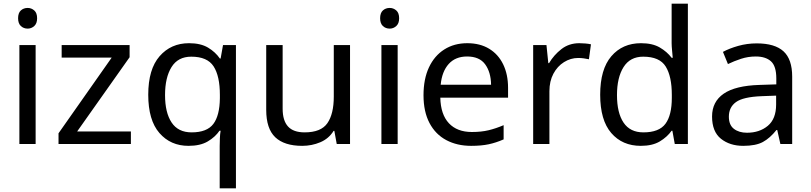

<svg xmlns="http://www.w3.org/2000/svg" viewBox="-20 -780 4392 1040"><path d="M173 -536V0H85V-536ZM130 -737Q150 -737 165.5 -723.5Q181 -710 181 -681Q181 -653 165.5 -639Q150 -625 130 -625Q108 -625 93 -639Q78 -653 78 -681Q78 -710 93 -723.5Q108 -737 130 -737Z M689 0H297V-58L585 -468H314V-536H682V-470L398 -68H689Z M1170 11Q1170 -7 1171 -31Q1172 -55 1175 -72H1169Q1146 -38 1105.5 -14Q1065 10 1001 10Q904 10 843.5 -59.5Q783 -129 783 -267Q783 -405 844.5 -475.5Q906 -546 1004 -546Q1067 -546 1107 -522Q1147 -498 1171 -463H1175L1188 -536H1258V240H1170ZM1018 -63Q1101 -63 1135.5 -108.5Q1170 -154 1171 -248V-266Q1171 -368 1137 -420.5Q1103 -473 1016 -473Q944 -473 909 -416.5Q874 -360 874 -265Q874 -170 909.5 -116.5Q945 -63 1018 -63Z M1876 -536V0H1804L1791 -71H1787Q1761 -29 1715 -9.5Q1669 10 1617 10Q1520 10 1471 -36.5Q1422 -83 1422 -185V-536H1511V-191Q1511 -127 1540 -95Q1569 -63 1630 -63Q1719 -63 1753.5 -113Q1788 -163 1788 -257V-536Z M2134 -536V0H2046V-536ZM2091 -737Q2111 -737 2126.5 -723.5Q2142 -710 2142 -681Q2142 -653 2126.5 -639Q2111 -625 2091 -625Q2069 -625 2054 -639Q2039 -653 2039 -681Q2039 -710 2054 -723.5Q2069 -737 2091 -737Z M2511 -546Q2580 -546 2629.5 -516Q2679 -486 2705.5 -431.5Q2732 -377 2732 -304V-251H2365Q2367 -160 2411.5 -112.5Q2456 -65 2536 -65Q2587 -65 2626.5 -74.5Q2666 -84 2708 -102V-25Q2667 -7 2627 1.5Q2587 10 2532 10Q2456 10 2397.5 -21Q2339 -52 2306.5 -113.5Q2274 -175 2274 -264Q2274 -352 2303.5 -415Q2333 -478 2386.5 -512Q2440 -546 2511 -546ZM2510 -474Q2447 -474 2410.5 -433.5Q2374 -393 2367 -321H2640Q2639 -389 2608 -431.5Q2577 -474 2510 -474Z M3118 -546Q3133 -546 3150.5 -544.5Q3168 -543 3181 -540L3170 -459Q3157 -462 3141.5 -464Q3126 -466 3112 -466Q3071 -466 3035 -443.5Q2999 -421 2977.5 -380.5Q2956 -340 2956 -286V0H2868V-536H2940L2950 -438H2954Q2980 -482 3021 -514Q3062 -546 3118 -546Z M3451 10Q3351 10 3291 -59.5Q3231 -129 3231 -267Q3231 -405 3291.5 -475.5Q3352 -546 3452 -546Q3514 -546 3553.5 -523Q3593 -500 3618 -467H3624Q3623 -480 3620.5 -505.5Q3618 -531 3618 -546V-760H3706V0H3635L3622 -72H3618Q3594 -38 3554 -14Q3514 10 3451 10ZM3465 -63Q3550 -63 3584.5 -109.5Q3619 -156 3619 -250V-266Q3619 -366 3586 -419.5Q3553 -473 3464 -473Q3393 -473 3357.5 -416.5Q3322 -360 3322 -265Q3322 -169 3357.5 -116Q3393 -63 3465 -63Z M4079 -545Q4177 -545 4224 -502Q4271 -459 4271 -365V0H4207L4190 -76H4186Q4151 -32 4112.5 -11Q4074 10 4006 10Q3933 10 3885 -28.5Q3837 -67 3837 -149Q3837 -229 3900 -272.5Q3963 -316 4094 -320L4185 -323V-355Q4185 -422 4156 -448Q4127 -474 4074 -474Q4032 -474 3994 -461.5Q3956 -449 3923 -433L3896 -499Q3931 -518 3979 -531.5Q4027 -545 4079 -545ZM4105 -259Q4005 -255 3966.5 -227Q3928 -199 3928 -148Q3928 -103 3955.5 -82Q3983 -61 4026 -61Q4094 -61 4139 -98.5Q4184 -136 4184 -214V-262Z"/></svg>

Font: Noto Sans Kawi
Style: Regular
Weight: 400
Designer: Fadhl Haqq
Version: Version 1.000